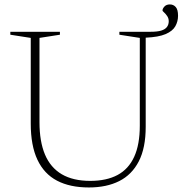

<svg xmlns="http://www.w3.org/2000/svg" viewBox="-20 -816 804 846"><path d="M723.5 -722.5Q723.5 -735 716.8 -745Q710 -755 703 -761.2Q696 -767.5 696 -769.5Q696 -778 704.5 -787.2Q713 -796.5 728.5 -796.5Q744 -796.5 754.2 -785.2Q764.5 -774 764.5 -746.5Q764.5 -721.5 752.5 -700.2Q740.5 -679 709.8 -665.8Q679 -652.5 622 -650V-257Q622 -164 591.5 -105Q561 -46 505.2 -18Q449.5 10 371.5 10Q288.5 10 231.5 -19.8Q174.5 -49.5 145 -112Q115.5 -174.5 115.5 -271.5V-649L25.5 -663V-676H244V-663L154 -649V-277.5Q154 -192.5 178.2 -135Q202.5 -77.5 252.2 -48.2Q302 -19 377.5 -19Q449.5 -19 498 -45Q546.5 -71 571.2 -125Q596 -179 596 -262.5V-649L506 -663V-676H644Q673 -676 690.2 -681.2Q707.5 -686.5 715.5 -697Q723.5 -707.5 723.5 -722.5Z"/></svg>

Font: Newsreader 16pt 16pt ExtraLight
Style: Regular
Weight: 250
Version: Version 1.003